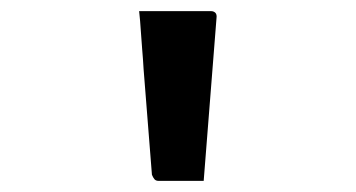

<svg xmlns="http://www.w3.org/2000/svg" viewBox="-20 -770 640 345"><path d="M346 -445Q326 -445 306 -445Q286 -445 265 -445Q260 -445 257.5 -448Q255 -451 253 -456L238 -646Q237 -664 235.5 -681Q234 -698 233 -715Q232 -732 230 -750Q266 -750 298 -750Q330 -750 359 -750Q364 -750 367 -747Q370 -744 369 -737Z"/></svg>

Font: Recursive Monospace
Style: Regular
Weight: 400
Version: Version 1.047